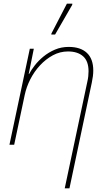

<svg xmlns="http://www.w3.org/2000/svg" viewBox="-20 -796 593 1056"><path d="M460 -345Q464 -362 465.5 -376.5Q467 -391 467 -404Q467 -460 437 -486.5Q407 -513 354 -513Q310 -513 271 -492Q232 -471 200 -436.5Q168 -402 146.5 -359.5Q125 -317 116 -274L58 0H32L144 -528H166L138 -389H140Q151 -410 171 -436Q191 -462 219 -485Q247 -508 282 -523Q317 -538 358 -538Q423 -538 458 -505Q493 -472 493 -408Q493 -379 485 -342L362 240H336ZM262 -606 263 -612 348 -776H378L377 -769L283 -606Z"/></svg>

Font: Noto Sans Thin
Style: Italic
Weight: 100
Italic angle: -12°
Designer: Monotype Design Team
Foundry: Monotype Imaging Inc.
Version: Version 2.013; ttfautohint (v1.8.4.7-5d5b)